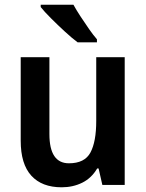

<svg xmlns="http://www.w3.org/2000/svg" viewBox="-20 -786 621 816"><path d="M510 -543V0H415L399 -70H393Q369 -29 329.5 -9.5Q290 10 242 10Q158 10 113 -39.5Q68 -89 68 -188V-543H190V-216Q190 -92 273 -92Q340 -92 364.5 -138Q389 -184 389 -272V-543ZM292 -766Q304 -744 322 -716.5Q340 -689 358.5 -662.5Q377 -636 392 -619V-606H310Q287 -623 256 -651.5Q225 -680 196.5 -708.5Q168 -737 153 -756V-766Z"/></svg>

Font: Noto Sans Hebrew SemiCondensed SemiBold
Style: Regular
Weight: 600
Width: 4
Designer: Monotype Design Team
Foundry: Monotype Imaging Inc.
Version: Version 2.004; ttfautohint (v1.8.4.7-5d5b)